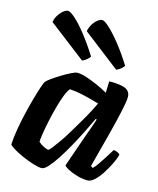

<svg xmlns="http://www.w3.org/2000/svg" viewBox="-117 -865 780 947"><g transform="rotate(15 273.5 -391.5)"><path d="M186 0Q169 0 140.5 -9Q112 -18 83 -31Q54 -44 34 -56.5Q14 -69 12 -75Q14 -112 21.5 -155.5Q29 -199 39.5 -243Q50 -287 60.5 -324Q71 -361 79.5 -385.5Q88 -410 91 -414Q96 -421 115.5 -435Q135 -449 159.5 -464Q184 -479 205 -489.5Q226 -500 236 -500Q255 -500 281.5 -491.5Q308 -483 338 -470Q368 -457 396 -441L398 -500Q462 -500 484.5 -487.5Q507 -475 507 -448Q507 -427 496 -376.5Q485 -326 465.5 -249.5Q446 -173 419 -73L430 -66Q441 -76 454.5 -96Q468 -116 482.5 -138.5Q497 -161 507 -178Q516 -178 527 -173Q538 -168 540 -163Q535 -142 521.5 -114.5Q508 -87 491 -60.5Q474 -34 455.5 -17Q437 0 421 0Q395 0 367 -8Q339 -16 319.5 -26.5Q300 -37 297 -44L347 -188Q354 -207 359.5 -223Q365 -239 372 -257.5Q379 -276 387 -301L382 -304Q366 -270 345.5 -229Q325 -188 302.5 -147.5Q280 -107 258 -73.5Q236 -40 217.5 -20Q199 0 186 0ZM194 -96Q199 -96 211.5 -112Q224 -128 242 -153.5Q260 -179 279 -211Q298 -243 317 -275Q336 -307 350.5 -334.5Q365 -362 373 -380Q321 -395 286.5 -402.5Q252 -410 221 -412Q210 -400 199 -371.5Q188 -343 178 -306Q168 -269 160 -231.5Q152 -194 147.5 -164.5Q143 -135 143 -123Q153 -113 169.5 -104.5Q186 -96 194 -96ZM416 -564 227 -710Q230 -728 240 -745Q250 -762 263.5 -772.5Q277 -783 287 -783Q299 -783 325 -759Q351 -735 385 -692.5Q419 -650 454 -594Q451 -588 439.5 -578Q428 -568 416 -564ZM242 -564 52 -710Q55 -729 65.5 -745.5Q76 -762 89 -772.5Q102 -783 112 -783Q125 -783 151.5 -759Q178 -735 211.5 -692.5Q245 -650 280 -594Q276 -588 265.5 -578.5Q255 -569 242 -564Z"/></g></svg>

Font: Texturina 12pt ExtraBold
Style: Italic
Weight: 800
Italic angle: -11°
Designer: Guillermo Torres Carreño
Foundry: Omnibus-Type
Version: Version 1.002